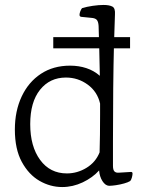

<svg xmlns="http://www.w3.org/2000/svg" viewBox="-20 -820 575 775"><path d="M301 -760Q301 -766 304 -774Q307 -782 311 -787Q330 -793 354.5 -796.5Q379 -800 398 -800Q421 -800 433.5 -793.5Q446 -787 444 -761Q442 -714 440 -637.5Q438 -561 437 -462.5Q436 -364 436 -251V-151Q436 -134 442 -128Q448 -122 460 -123L509 -126Q515 -126 515 -119Q515 -114 512.5 -104Q510 -94 505 -89Q497 -84 481 -79.5Q465 -75 448 -72.5Q431 -70 420 -70Q405 -71 393.5 -89Q382 -107 380 -132Q354 -103 314 -84Q274 -65 231 -65Q183 -65 139.5 -90Q96 -115 68 -166.5Q40 -218 40 -297Q40 -372 67.5 -430.5Q95 -489 145 -522Q195 -555 263 -555Q298 -555 328.5 -545Q359 -535 383 -514Q382 -576 380.5 -629Q379 -682 378 -715Q377 -733 370.5 -740Q364 -747 348 -748L308 -752Q301 -753 301 -760ZM382 -205Q383 -237 383.5 -276Q384 -315 384 -357Q384 -379 384 -402Q373 -450 334 -478.5Q295 -507 246 -507Q181 -507 141.5 -457.5Q102 -408 102 -319Q102 -229 142 -174.5Q182 -120 250 -120Q292 -120 329 -142.5Q366 -165 382 -205ZM195 -670H505V-625H195Z"/></svg>

Font: Gowun Batang
Style: Regular
Weight: 400
Designer: Yanghee Ryu
Foundry: Yanghee Ryu
Version: Version 2.000